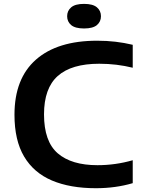

<svg xmlns="http://www.w3.org/2000/svg" viewBox="-20 -959 735 988"><path d="M473 9.5Q341 9.5 247.2 -30.2Q153.5 -70 104 -153.5Q54.5 -237 54.5 -368.5Q54.5 -555 165 -652.2Q275.5 -749.5 480 -749.5Q530 -749.5 574.5 -744.2Q619 -739 663 -728.5V-610.5Q622.5 -620.5 579.2 -625.8Q536 -631 490.5 -631Q348 -631 277.2 -568Q206.5 -505 206.5 -370.5Q206.5 -231 277.2 -170Q348 -109 481.5 -109Q574.5 -109 663 -134.5V-16.5Q575 9.5 473 9.5ZM412.5 -812.5Q367 -812.5 346.2 -830Q325.5 -847.5 325.5 -875.5Q325.5 -903.5 346.2 -921.2Q367 -939 412.5 -939Q458 -939 478.8 -921.2Q499.5 -903.5 499.5 -875.5Q499.5 -847.5 478.8 -830Q458 -812.5 412.5 -812.5Z"/></svg>

Font: Encode Sans Expanded Expanded SemiBold
Style: Regular
Weight: 600
Width: 7
Designer: Multiple Designers
Foundry: Impallari Type
Version: Version 3.000; ttfautohint (v1.8.3) -l 8 -r 50 -G 200 -x 14 